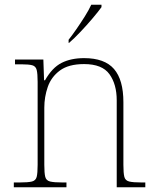

<svg xmlns="http://www.w3.org/2000/svg" viewBox="-20 -786 657 806"><path d="M38 0V-20H61Q98 -20 114 -24Q130 -28 134 -43.5Q138 -59 138 -94V-442Q138 -477 134 -492.5Q130 -508 115.5 -512Q101 -516 71 -516H43V-536H162L165 -449H169Q199 -502 238.5 -522Q278 -542 333 -542Q419 -542 458.5 -496.5Q498 -451 498 -357V-94Q498 -59 502 -43.5Q506 -28 522.5 -24Q539 -20 575 -20H590V0H470V-365Q470 -432 439.5 -474.5Q409 -517 333 -517Q268 -517 231.5 -490Q195 -463 180.5 -421Q166 -379 166 -334V-94Q166 -59 170 -43.5Q174 -28 190.5 -24Q207 -20 243 -20H259V0ZM268 -619Q283 -638 301 -664Q319 -690 336 -717Q353 -744 363 -766H406V-756Q394 -739 369.5 -710Q345 -681 318 -652.5Q291 -624 270 -606H268Z"/></svg>

Font: Noto Serif Telugu Thin
Style: Regular
Weight: 100
Designer: Jelle Bosma - Monotype Design Team
Foundry: Monotype Imaging Inc.
Version: Version 2.005; ttfautohint (v1.8.4.7-5d5b)